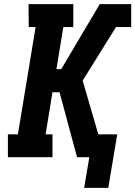

<svg xmlns="http://www.w3.org/2000/svg" viewBox="-20 -755 650 922"><path d="M500 147H384L409 0H350L266 -312H232L199 -110H232V0H18V-110H66L151 -625H118L117 -735H332V-625H284L251 -423H274L459 -735H610V-625H537L377 -368L452 -110H543Z"/></svg>

Font: Iosevka HT Extrabold Extended
Style: Italic
Weight: 800
Width: 7
Italic angle: -9°
Monospace: yes
Designer: Belleve Invis
Foundry: Belleve Invis
Version: Version 32.3.0; ttfautohint (v1.8.4)